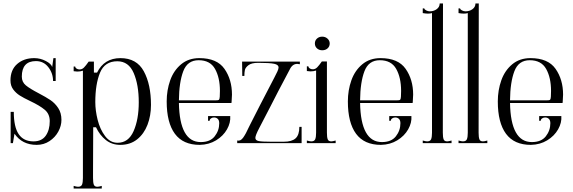

<svg xmlns="http://www.w3.org/2000/svg" viewBox="-20 -820 3281 1100"><path d="M63 -54 54 0H41V-179H59Q59 -93 87 -51.5Q115 -10 172 -10Q219 -10 242 -42.5Q265 -75 265 -126Q265 -167 236.5 -191Q208 -215 153 -241Q115 -259 93 -273Q71 -287 55.5 -308Q40 -329 40 -359Q40 -420 78.5 -453.5Q117 -487 176 -487Q211 -487 242.5 -470.5Q274 -454 279 -436L286 -487H299V-356H284Q284 -400 257 -435Q230 -470 186 -470Q105 -470 105 -381Q105 -350 128 -331Q151 -312 201 -286Q243 -264 269 -246.5Q295 -229 313.5 -201Q332 -173 332 -133Q332 -99 314 -66Q296 -33 263.5 -11.5Q231 10 190 10Q107 10 63 -54Z M427 250Q445 250 450 237.5Q455 225 455 200V-415Q440 -410 423 -410Q416 -410 402 -412V-439H411Q411 -432 418.5 -427Q426 -422 436 -422Q450 -422 461 -433Q472 -444 488 -467H518V-404H536Q577 -487 670 -487Q763 -487 804 -411.5Q845 -336 845 -219Q845 -157 825 -105Q805 -53 765.5 -21.5Q726 10 669 10Q621 10 586 -18Q551 -46 530 -91H514L513 170V200Q513 226 517.5 238Q522 250 538 250Q546 250 563 245V260H402V245Q419 250 427 250ZM654 -2Q716 -2 745.5 -69Q775 -136 775 -234Q775 -334 746 -401.5Q717 -469 652 -469Q580 -469 553 -403.5Q526 -338 526 -235Q526 -187 539.5 -133Q553 -79 582 -40.5Q611 -2 654 -2Z M935 -239Q935 -303 955 -359.5Q975 -416 1017.5 -451.5Q1060 -487 1122 -487Q1223 -487 1266 -425.5Q1309 -364 1309 -278Q1309 -263 1307 -239L1306 -230H1005Q1009 -6 1130 -6Q1184 -6 1210 -39Q1236 -72 1236 -114Q1236 -131 1227.5 -139Q1219 -147 1206 -147Q1196 -147 1188.5 -141.5Q1181 -136 1181 -128H1172V-155H1299Q1302 -117 1280.5 -79Q1259 -41 1218 -16Q1177 9 1124 10Q1029 10 982 -53.5Q935 -117 935 -239ZM1239 -266Q1240 -277 1240 -299Q1240 -375 1212 -425Q1184 -475 1118 -475Q1054 -475 1030 -412Q1006 -349 1005 -245H1213Q1231 -245 1234.5 -248.5Q1238 -252 1239 -266Z M1405 -90 1415 -110Q1436 -150 1470 -218Q1528 -331 1552 -376Q1562 -395 1569 -410Q1576 -425 1576 -434Q1576 -449 1551 -454.5Q1526 -460 1459 -460Q1421 -460 1403.5 -446.5Q1386 -433 1383 -419Q1380 -405 1380 -385H1368L1367 -467H1698V-452Q1688 -454 1683 -454Q1655 -454 1640 -422L1574 -297Q1553 -255 1525.5 -202.5Q1498 -150 1465 -86Q1443 -44 1443 -30Q1443 -16 1461.5 -12Q1480 -8 1533 -8H1606Q1652 -8 1673.5 -27.5Q1695 -47 1695 -93H1708V0H1339V-15Q1358 -10 1373.5 -32Q1389 -54 1405 -90Z M1784 -571Q1784 -588 1796 -599Q1808 -610 1826 -610Q1844 -610 1856.5 -598.5Q1869 -587 1869 -571Q1869 -554 1857 -543Q1845 -532 1826 -532Q1808 -532 1796 -543Q1784 -554 1784 -571ZM1763 -10Q1781 -10 1786 -22.5Q1791 -35 1791 -60V-416Q1776 -411 1759 -411Q1752 -411 1738 -413V-440H1747Q1747 -433 1754.5 -428Q1762 -423 1772 -423Q1786 -423 1797 -434Q1808 -445 1824 -468H1853V-60Q1853 -34 1857.5 -22Q1862 -10 1878 -10Q1886 -10 1903 -15V0H1738V-15Q1755 -10 1763 -10Z M1973 -239Q1973 -303 1993 -359.5Q2013 -416 2055.5 -451.5Q2098 -487 2160 -487Q2261 -487 2304 -425.5Q2347 -364 2347 -278Q2347 -263 2345 -239L2344 -230H2043Q2047 -6 2168 -6Q2222 -6 2248 -39Q2274 -72 2274 -114Q2274 -131 2265.5 -139Q2257 -147 2244 -147Q2234 -147 2226.5 -141.5Q2219 -136 2219 -128H2210V-155H2337Q2340 -117 2318.5 -79Q2297 -41 2256 -16Q2215 9 2162 10Q2067 10 2020 -53.5Q1973 -117 1973 -239ZM2277 -266Q2278 -277 2278 -299Q2278 -375 2250 -425Q2222 -475 2156 -475Q2092 -475 2068 -412Q2044 -349 2043 -245H2251Q2269 -245 2272.5 -248.5Q2276 -252 2277 -266Z M2427 -10Q2445 -10 2450 -22.5Q2455 -35 2455 -60V-745Q2445 -742 2432 -742Q2418 -742 2402 -745V-772H2411Q2411 -766 2421.5 -760.5Q2432 -755 2442 -755Q2465 -755 2482 -767.5Q2499 -780 2499 -800H2518L2517 -60Q2517 -34 2521.5 -22Q2526 -10 2542 -10Q2550 -10 2567 -15V0H2402V-15Q2419 -10 2427 -10Z M2632 -10Q2650 -10 2655 -22.5Q2660 -35 2660 -60V-745Q2650 -742 2637 -742Q2623 -742 2607 -745V-772H2616Q2616 -766 2626.5 -760.5Q2637 -755 2647 -755Q2670 -755 2687 -767.5Q2704 -780 2704 -800H2723L2722 -60Q2722 -34 2726.5 -22Q2731 -10 2747 -10Q2755 -10 2772 -15V0H2607V-15Q2624 -10 2632 -10Z M2832 -239Q2832 -303 2852 -359.5Q2872 -416 2914.5 -451.5Q2957 -487 3019 -487Q3120 -487 3163 -425.5Q3206 -364 3206 -278Q3206 -263 3204 -239L3203 -230H2902Q2906 -6 3027 -6Q3081 -6 3107 -39Q3133 -72 3133 -114Q3133 -131 3124.5 -139Q3116 -147 3103 -147Q3093 -147 3085.5 -141.5Q3078 -136 3078 -128H3069V-155H3196Q3199 -117 3177.5 -79Q3156 -41 3115 -16Q3074 9 3021 10Q2926 10 2879 -53.5Q2832 -117 2832 -239ZM3136 -266Q3137 -277 3137 -299Q3137 -375 3109 -425Q3081 -475 3015 -475Q2951 -475 2927 -412Q2903 -349 2902 -245H3110Q3128 -245 3131.5 -248.5Q3135 -252 3136 -266Z"/></svg>

Font: Viaoda Libre
Style: Regular
Weight: 400
Designer: Gydient
Version: Version 2.000